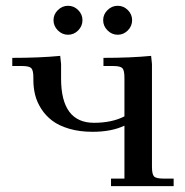

<svg xmlns="http://www.w3.org/2000/svg" viewBox="-20 -637 633 657"><path d="M22 -411.1V-439Q116.2 -439 186 -445.8L189 -418V-368.2Q189 -216.8 301.8 -216.8Q362.8 -216.8 405.8 -238.8V-371.1Q405.8 -396.5 398.7 -403.8Q391.6 -411.1 367.2 -411.1H334V-439Q427.2 -439 497.1 -445.8L500 -418V-65.9Q500 -41 507.1 -33.4Q514.2 -25.9 539.1 -25.9H574.2V0H359.9V-25.9H405.8V-207Q361.3 -186 296.9 -186Q252 -186 216.6 -196.5Q181.2 -207 158.7 -224.1Q136.2 -241.2 121.3 -264.4Q106.4 -287.6 100.3 -312Q94.2 -336.4 94.2 -362.8V-371.1Q94.2 -396 87.2 -403.6Q80.1 -411.1 55.2 -411.1ZM178 -533Q163.1 -547.9 163.1 -567.9Q163.1 -587.9 178 -602.5Q192.9 -617.2 212.9 -617.2Q232.9 -617.2 247.6 -602.5Q262.2 -587.9 262.2 -567.9Q262.2 -547.9 247.6 -533Q232.9 -518.1 212.9 -518.1Q192.9 -518.1 178 -533ZM347.9 -533Q333 -547.9 333 -567.9Q333 -587.9 347.9 -602.5Q362.8 -617.2 382.8 -617.2Q402.8 -617.2 417.5 -602.5Q432.1 -587.9 432.1 -567.9Q432.1 -547.9 417.5 -533Q402.8 -518.1 382.8 -518.1Q362.8 -518.1 347.9 -533Z"/></svg>

Font: Dihjauti S
Style: Bold
Weight: 700
Designer: T. Christopher White
Version: Version 3.0.0